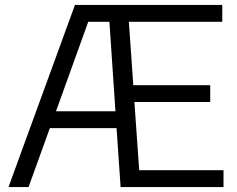

<svg xmlns="http://www.w3.org/2000/svg" viewBox="-20 -760 964 780"><path d="M14.5 0 284.5 -740H883V-671.5H503.5L521.5 -414H834V-345.5H526L545.5 -68.5H888V0H470L453.5 -239.5H182.5L96 0ZM338.5 -671.5 207.5 -308H449L424.5 -671.5Z"/></svg>

Font: Encode Sans
Style: Regular
Weight: 400
Designer: Multiple Designers
Foundry: Impallari Type
Version: Version 3.002; ttfautohint (v1.8.3) -l 8 -r 50 -G 200 -x 14 